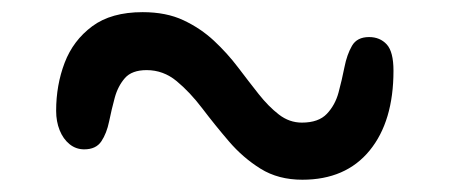

<svg xmlns="http://www.w3.org/2000/svg" viewBox="-20 -418 740 316"><path d="M477.6 -122.2Q438 -122.2 408.9 -140.3Q379.8 -158.4 356.7 -185.4Q333.6 -212.4 313.1 -239.4Q292.6 -266.4 270.7 -284.5Q248.8 -302.6 221.4 -302.6Q197 -302.6 185.5 -289.4Q174 -276.2 168.8 -257Q163.6 -237.8 159.6 -218.2Q155.6 -198.6 146.8 -185.4Q138 -172.2 118.6 -172.2Q105 -172.2 94.5 -180.7Q84 -189.2 78.2 -203.6Q72.4 -218 72.4 -235.6Q72.4 -278 86.4 -314.7Q100.4 -351.4 131.7 -374.7Q163 -398 214.8 -398Q253.6 -398 281.9 -384.7Q310.2 -371.4 332.1 -351Q354 -330.6 371.8 -307.1Q389.6 -283.6 405.7 -263.2Q421.8 -242.8 439 -229.5Q456.2 -216.2 476.8 -216.2Q504.2 -216.2 517.9 -230.6Q531.6 -245 537.2 -265.8Q542.8 -286.6 546.9 -307.4Q551 -328.2 559.3 -342.6Q567.6 -357 587.4 -357Q605.4 -357 616.5 -344.9Q627.6 -332.8 627.6 -301.6Q627.6 -218.2 588.3 -170.2Q549 -122.2 477.6 -122.2Z"/></svg>

Font: Shantell Sans Light
Style: Regular
Weight: 300
Designer: Stephen Nixon, Anya Danilova, Shantell Martin
Foundry: Arrow Type
Version: Version 1.011;[c5ecc13dd]